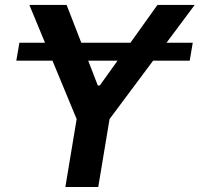

<svg xmlns="http://www.w3.org/2000/svg" viewBox="-20 -747 798 767"><path d="M757.8 -727.3H609L501.1 -576.3H304.7L246.1 -727.3H97.3L159.8 -576.3H57.5L45.1 -504.6H189.6L286.2 -271.3L241.1 0H372.5L417.6 -271.3L591.6 -504.6H737.9L750 -576.3H645.2ZM378.6 -405.5H370.7L332.4 -504.6H449.6Z"/></svg>

Font: TID UI Semi Bold
Style: Italic
Weight: 600
Italic angle: -9.39999°
Designer: The TID Project Authors
Foundry: Bakken & Bæck
Version: Version 1.001;hotconv 1.0.109;makeotfexe 2.5.65596